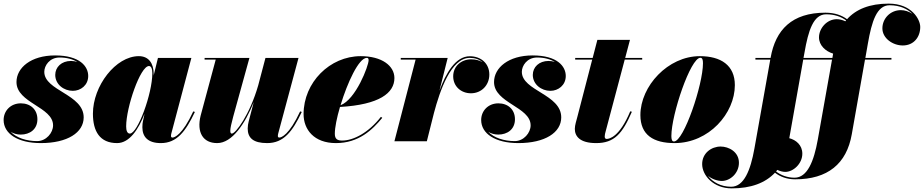

<svg xmlns="http://www.w3.org/2000/svg" viewBox="-20 -780 5100 1060"><path d="M442 -132C442 -260 224.5 -278.5 224.5 -383.5C224.5 -417 253 -462.5 309 -462.5C349 -462.5 382 -453 407 -438C396 -441.5 384 -443.5 372 -443.5C319.5 -443.5 285 -409.5 285 -366.5C285 -314 332.5 -278.5 382 -278.5C425.5 -278.5 467 -309.5 467 -360.5C467 -412.5 422 -474 284 -474C151 -474 71 -406 71 -327C71 -211 273 -190 273 -88C273 -47 235.5 -1 185 -1C125.5 -1 70 -19.5 39 -52.5C54.5 -42.5 74 -37 94.5 -37C144.5 -37 186.5 -66 186.5 -121.5C186.5 -176 147.5 -209.5 95 -209.5C38.5 -209.5 0 -168 0 -117.5C0 -43 76.5 10 205.5 10C352 10 442 -48 442 -132Z M828.5 -371C828.5 -431 800.5 -470 746.5 -470C618.5 -470 493 -305.5 493 -152.5C493 -55 531 10 626.5 10C695 10 745 -66.5 778 -152L769 -110C767.5 -103 766 -93 766 -77.5C766 -24.5 796.5 10 868 10C955.5 10 1004.5 -53 1056 -162L1047 -165C986.5 -34.5 943 -20.5 932 -20.5C927 -20.5 924 -24 924 -29C924 -33.5 924.5 -38 926 -43.5L1036.5 -460H852L828 -362C828 -365.5 828.5 -368.5 828.5 -371ZM821 -376C821 -263 740 -42.5 697 -42.5C682 -42.5 676.5 -60 676.5 -82.5C676.5 -187.5 754.5 -415.5 802.5 -415.5C813.5 -415.5 821 -402.5 821 -376Z M1357 -460H1109.5V-451H1171L1087.5 -141C1065 -49 1100.5 10 1179 10C1262 10 1333.5 -98 1381 -216.5L1353 -110C1350 -98.5 1347.5 -83.5 1347.5 -70.5C1347.5 -18.5 1378 10 1455 10C1545.5 10 1594.5 -53 1646 -162L1637 -165C1576.5 -34.5 1533 -20.5 1522 -20.5C1516.5 -20.5 1514 -24 1514 -29.5C1514 -34 1515 -39 1516.5 -45L1628 -460H1445.5L1405.5 -308.5C1358.5 -145.5 1280.5 -42.5 1260 -42.5C1249 -42.5 1246 -58 1267.5 -136Z M1828.5 -41.5C1828.5 -75.5 1839.5 -130.5 1857 -189.5C2074.5 -202 2157.5 -266.5 2157.5 -349C2157.5 -416.5 2088.5 -470 1971.5 -470C1801 -470 1656 -325 1656 -150C1656 -65 1713.5 10 1834.5 10C1961 10 2036.5 -64 2090.5 -129.5L2083 -135C2013.5 -46 1930 -4 1869 -4C1842.5 -4 1828.5 -12.5 1828.5 -41.5ZM2005 -460.5C2013 -460.5 2015 -455.5 2015 -447.5C2015 -416.5 1944.5 -231 1860 -199C1897.5 -322.5 1960.5 -460.5 2005 -460.5Z M2274.5 -451 2157.5 0H2336.5L2376 -157C2408 -277.5 2469.5 -460.5 2573.5 -460.5C2602 -460.5 2626.5 -452 2644 -436.5C2627 -447 2605 -452.5 2581.5 -452.5C2527 -452.5 2482 -415 2482 -358.5C2482 -303.5 2525 -265 2580 -265C2638 -265 2681.5 -309.5 2681.5 -368.5C2681.5 -430.5 2634.5 -469.5 2574 -469.5C2495.5 -469.5 2442 -377.5 2406 -278.5L2451.5 -460H2192.5V-451Z M3078.5 -132C3078.5 -260 2861 -278.5 2861 -383.5C2861 -417 2889.5 -462.5 2945.5 -462.5C2985.5 -462.5 3018.5 -453 3043.5 -438C3032.5 -441.5 3020.5 -443.5 3008.5 -443.5C2956 -443.5 2921.5 -409.5 2921.5 -366.5C2921.5 -314 2969 -278.5 3018.5 -278.5C3062 -278.5 3103.5 -309.5 3103.5 -360.5C3103.5 -412.5 3058.5 -474 2920.5 -474C2787.5 -474 2707.5 -406 2707.5 -327C2707.5 -211 2909.5 -190 2909.5 -88C2909.5 -47 2872 -1 2821.5 -1C2762 -1 2706.5 -19.5 2675.5 -52.5C2691 -42.5 2710.5 -37 2731 -37C2781 -37 2823 -66 2823 -121.5C2823 -176 2784 -209.5 2731.5 -209.5C2675 -209.5 2636.5 -168 2636.5 -117.5C2636.5 -43 2713 10 2842 10C2988.5 10 3078.5 -48 3078.5 -132Z M3468.5 -163 3459.5 -165.5C3400 -22.5 3343 -13 3329.5 -13C3322.5 -13 3318.5 -17 3318.5 -26.5C3318.5 -35.5 3321 -45 3323 -52L3429 -451H3525.5V-460H3431.5L3458 -560H3278L3252 -460H3155.5V-451H3249.5L3167.5 -135C3162.5 -115 3153.5 -89 3153.5 -68.5C3153.5 -29 3179.5 10 3271.5 10C3371.5 10 3416 -42 3468.5 -163Z M3704 10C3895 10 4037 -155 4037 -310C4037 -420 3959.5 -470 3843.5 -470C3667.5 -470 3515.5 -304.5 3515.5 -144.5C3515.5 -34.5 3588 10 3704 10ZM3701 1C3690 1 3686.5 -10 3686.5 -29C3686.5 -148 3792.5 -461 3846.5 -461C3857.5 -461 3861 -450 3861 -431C3861 -312 3755 1 3701 1Z M4150.5 -460V-451H4232.5L4145 40C4123.5 161 4087 251 4016.5 251C3959.5 251 3914 225 3888.5 190.5C3910.5 209 3940.5 219 3965.5 219C4010 219 4059.5 177.5 4059.5 118.5C4059.5 58.5 4003.5 29 3958.5 29C3908 29 3856.5 65 3856.5 126C3856.5 188 3918.5 260 4019.5 260C4125 260 4205 230.5 4258.5 173.5C4286 195 4323.5 210 4369.5 210C4549.5 210 4654 124.5 4682.5 -38.5L4755.5 -451H4901.5V-460H4757.5L4771.5 -540C4792.5 -661 4820.5 -751 4891 -751C4949.5 -751 4991 -730 5017 -703.5C4998.5 -716 4976 -724 4953.5 -724C4895 -724 4851.5 -677.5 4851.5 -623.5C4851.5 -568.5 4909 -529 4964 -529C5024.5 -529 5060.5 -575 5060.5 -631C5060.5 -673 5013 -760 4887 -760C4781 -760 4706 -729 4656.5 -674C4629 -694.5 4590 -710 4537 -710C4352 -710 4261.5 -615.5 4234.5 -461.5L4234 -460ZM4421.5 -490C4442.5 -611 4470.5 -701 4541 -701C4588.5 -701 4624.5 -687 4651 -667.5C4649.5 -665.5 4648 -664 4647 -662.5C4631.5 -670 4614.5 -674 4599.5 -674C4545 -674 4501.5 -623.5 4501.5 -573.5C4501.5 -530 4537.5 -496.5 4579.5 -484L4575.5 -460H4416ZM4315.5 169C4360 169 4409.5 123.5 4409.5 68.5C4409.5 21 4374.5 -7.5 4337.5 -17L4414.5 -451H4573.5L4495 -10C4473.5 111 4437 201 4366.5 201C4326 201 4290.5 187 4264.5 166.5C4267 163.5 4269 161 4271.5 158C4286.5 165 4302 169 4315.5 169Z"/></svg>

Font: Bodoni* 24pt Fatface
Style: Italic
Weight: 900
Italic angle: -13°
Version: Version 2.3